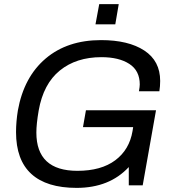

<svg xmlns="http://www.w3.org/2000/svg" viewBox="-20 -891 836 923"><path d="M439 -773.9 457 -871.1H550.8L534.2 -773.9ZM348.1 12.2Q204.1 12.2 130.6 -54.9Q57.1 -122.1 57.1 -255.9Q57.1 -305.7 65.9 -359.9Q94.7 -520.5 199.2 -609.4Q303.7 -698.2 465.8 -698.2Q597.2 -698.2 673.6 -648.2Q750 -598.1 750 -502Q750 -476.1 746.1 -452.1H647.9Q651.9 -474.6 651.9 -484.9Q651.9 -551.3 601.8 -583.7Q551.8 -616.2 467.8 -616.2Q346.7 -616.2 267.6 -552Q188.5 -487.8 166 -359.9Q154.8 -294.9 154.8 -253.9Q154.8 -69.8 352.1 -69.8Q466.3 -69.8 534.2 -120.6Q602.1 -171.4 617.2 -261.2L620.1 -279.8H378.9L393.1 -360.8H730L666 0H599.1V-87.9Q506.3 12.2 348.1 12.2Z"/></svg>

Font: Archivo
Style: Italic
Weight: 400
Italic angle: -10°
Designer: Hector Gatti
Foundry: Omnibus-Type
Version: Version 2.001